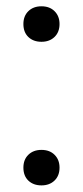

<svg xmlns="http://www.w3.org/2000/svg" viewBox="-20 -568 257 595"><path d="M108.5 6.5Q83.5 6.5 68 -8.2Q52.5 -23 52.5 -48.5Q52.5 -73.5 68 -88.5Q83.5 -103.5 108.5 -103.5Q134 -103.5 149.2 -88.2Q164.5 -73 164.5 -48.5Q164.5 -23.5 149 -8.5Q133.5 6.5 108.5 6.5ZM108.5 -438.5Q83.5 -438.5 68 -453.2Q52.5 -468 52.5 -493.5Q52.5 -518.5 68 -533.5Q83.5 -548.5 108.5 -548.5Q134 -548.5 149.2 -533.2Q164.5 -518 164.5 -493.5Q164.5 -468.5 149 -453.5Q133.5 -438.5 108.5 -438.5Z"/></svg>

Font: Encode Sans SemiCondensed SemiCondensed
Style: Regular
Weight: 400
Width: 4
Designer: Multiple Designers
Foundry: Impallari Type
Version: Version 3.000; ttfautohint (v1.8.3) -l 8 -r 50 -G 200 -x 14 